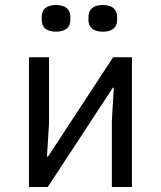

<svg xmlns="http://www.w3.org/2000/svg" viewBox="-20 -744 640 764"><path d="M95.2 0H170.1L429 -394.9H432.9L425.1 -263.1V0H505V-516H430L171.2 -121.1H166.9L175.1 -252.8V-516H95.2ZM146 -664.1C146 -638.1 161.9 -617.9 203.1 -617.9C244 -617.9 259.9 -638.1 259.9 -664.1V-677.9C259.9 -703.8 244 -724.1 203.1 -724.1C161.9 -724.1 146 -703.8 146 -677.9ZM332 -664.1C332 -638.1 348 -617.9 389.2 -617.9C430 -617.9 446 -638.1 446 -664.1V-677.9C446 -703.8 430 -724.1 389.2 -724.1C348 -724.1 332 -703.8 332 -677.9Z"/></svg>

Font: Margiela Mono
Style: Regular
Weight: 400
Designer: Mike Abbink, Paul van der Laan, Pieter van Rosmalen
Foundry: Bold Monday
Version: Version 2.003 2021